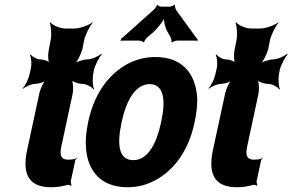

<svg xmlns="http://www.w3.org/2000/svg" viewBox="-20 -778 1230 808"><path d="M195 10C221 10 243 6 264 0C268 -1 276 1 278 4L281 1C280 -2 277 -11 278 -16L297 -104C298 -107 301 -110 303 -112L302 -115C300 -113 297 -109 295 -109C287 -107 277 -106 267 -106C238 -106 230 -122 238 -161L285 -380C290 -401 288 -438 279 -449L275 -446C282 -435 309 -425 326 -425C343 -425 367 -412 374 -401L376 -404C370 -415 368 -449 373 -470L375 -483C380 -504 398 -538 408 -549L406 -552C395 -541 365 -528 348 -528C331 -528 300 -518 289 -507L291 -504C304 -515 322 -552 327 -573L334 -608C339 -632 358 -669 370 -682L369 -684C354 -672 317 -658 294 -658H255C232 -658 201 -672 192 -684L189 -682C195 -669 198 -632 193 -608L185 -567C181 -548 182 -517 190 -507L193 -510C187 -520 164 -528 150 -528C135 -528 115 -539 109 -549L106 -546C112 -536 114 -508 110 -490L104 -464C100 -445 86 -417 76 -407L77 -404C87 -414 113 -425 128 -425C142 -425 169 -433 179 -443L176 -446C164 -436 150 -405 146 -387L94 -146C72 -43 103 10 195 10Z M352 -269 350 -259C342 -220 339 -185 342 -152C350 -58 405 10 517 10C553 10 585 3 616 -11C702 -49 771 -134 798 -259L800 -269C808 -308 812 -343 809 -376C800 -470 746 -538 634 -538C598 -538 566 -531 535 -518C448 -479 379 -394 352 -269ZM659 -269 657 -259C639 -176 603 -104 541 -104C477 -104 473 -175 491 -259L493 -269C511 -351 548 -424 610 -424C672 -424 677 -352 659 -269ZM809 -615 721 -736C719 -740 714 -753 717 -756L714 -758C711 -754 698 -750 694 -750H659C655 -750 644 -754 643 -757L640 -756C640 -753 631 -740 627 -737L494 -618C493 -617 491 -617 490 -617L489 -614C489 -613 490 -612 490 -611C490 -609 487 -607 486 -606L488 -604C489 -605 490 -607 492 -607H566C570 -607 583 -603 584 -600L587 -601C586 -604 595 -617 599 -620L629 -646C645 -661 671 -694 674 -710H670C667 -694 675 -660 684 -646L698 -621C699 -617 704 -604 701 -601L704 -599C706 -603 720 -607 725 -607H807C808 -607 809 -605 810 -604L812 -607C811 -608 810 -609 810 -610C810 -611 811 -611 812 -612L811 -615Z M977 10C1003 10 1025 6 1046 0C1050 -1 1058 1 1060 4L1063 1C1062 -2 1059 -11 1060 -16L1079 -104C1080 -107 1083 -110 1085 -112L1084 -115C1082 -113 1079 -109 1077 -109C1069 -107 1059 -106 1049 -106C1020 -106 1012 -122 1020 -161L1067 -380C1072 -401 1070 -438 1061 -449L1057 -446C1064 -435 1091 -425 1108 -425C1125 -425 1149 -412 1156 -401L1158 -404C1152 -415 1150 -449 1155 -470L1157 -483C1162 -504 1180 -538 1190 -549L1188 -552C1177 -541 1147 -528 1130 -528C1113 -528 1082 -518 1071 -507L1073 -504C1086 -515 1104 -552 1109 -573L1116 -608C1121 -632 1140 -669 1152 -682L1151 -684C1136 -672 1099 -658 1076 -658H1037C1014 -658 983 -672 974 -684L971 -682C977 -669 980 -632 975 -608L967 -567C963 -548 964 -517 972 -507L975 -510C969 -520 946 -528 932 -528C917 -528 897 -539 891 -549L888 -546C894 -536 896 -508 892 -490L886 -464C882 -445 868 -417 858 -407L859 -404C869 -414 895 -425 910 -425C924 -425 951 -433 961 -443L958 -446C946 -436 932 -405 928 -387L876 -146C854 -43 885 10 977 10Z"/></svg>

Font: Asimov
Style: EdgeExtremeIt
Weight: 500
Designer: Google
Version: Version 2.000980: 2014